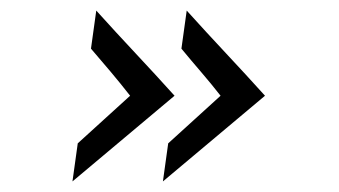

<svg xmlns="http://www.w3.org/2000/svg" viewBox="-20 -420 641 363"><path d="M298 -149Q323 -172 347.5 -194Q372 -216 397 -239Q379 -262 360.5 -283.5Q342 -305 323 -328L333 -400Q370 -359 407 -319.5Q444 -280 481 -239L288 -77ZM127 -149Q152 -172 176.5 -194Q201 -216 226 -239Q208 -262 189.5 -284Q171 -306 152 -328L162 -400Q199 -359 236 -319.5Q273 -280 310 -239L117 -77Z"/></svg>

Font: Josefin Slab SemiBold
Style: Italic
Weight: 600
Italic angle: -12°
Designer: Santiago Orozco
Foundry: Typemade
Version: Version 2.000